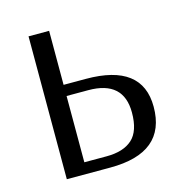

<svg xmlns="http://www.w3.org/2000/svg" viewBox="-81 -575 617 649"><g transform="rotate(-15 227.0 -250.0)"><path d="M75 0V-500H147V-311H225Q422 -311 422 -161Q422 0 227 0ZM147 -40H225Q284 -40 315 -68Q346 -96 346 -161Q346 -272 223 -272H147Z"/></g></svg>

Font: Arsenal
Style: Regular
Weight: 400
Designer: Andrij Shevchenko
Foundry: Stairsfor
Version: Version 2.001;PS 002.001;hotconv 1.0.88;makeotf.lib2.5.64775